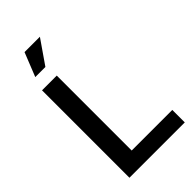

<svg xmlns="http://www.w3.org/2000/svg" viewBox="-276 -1005 1087 1087"><g transform="rotate(-45 267.0 -461.5)"><path d="M74 0H517V-100H192V-700H74ZM100 -780H181L280 -923H157Z"/></g></svg>

Font: Uncut Sans Semibold
Style: Regular
Weight: 600
Designer: Kasper Nordkvist
Foundry: UNCUT.wtf
Version: Version 1.304;Glyphs 3.2 (3246)